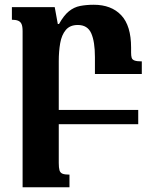

<svg xmlns="http://www.w3.org/2000/svg" viewBox="-20 -522 640 807"><path d="M227 163Q227 183 230 193.5Q233 204 242.5 208Q252 212 272 212V265H75V-391Q75 -411 70.5 -421Q66 -431 56 -435Q46 -439 30 -439V-492H210L223 -421H228Q248 -457 269.5 -474.5Q291 -492 317 -497Q343 -502 374 -502Q448 -502 489.5 -458Q531 -414 531 -322V-301Q531 -287 533.5 -279Q536 -271 546 -267.5Q556 -264 576 -264V-211H379V-282Q379 -347 363.5 -382Q348 -417 307 -417Q274 -417 256.5 -396Q239 -375 233 -340.5Q227 -306 227 -265ZM221 0V-60H561V0Z"/></svg>

Font: Noto Serif Armenian
Style: Bold
Weight: 700
Version: Version 2.007